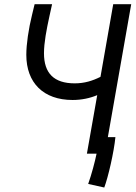

<svg xmlns="http://www.w3.org/2000/svg" viewBox="-20 -713 629 891"><path d="M463.9 157.2C482.4 107.4 508.8 -6.8 515.6 -76.7H480.5L588.9 -693.4H505.4L446.3 -356.4C409.2 -337.9 372.1 -326.2 326.7 -326.2C230 -326.2 184.1 -373.5 184.1 -465.8C184.1 -514.6 195.8 -575.7 209.5 -638.2L221.7 -693.4H140.6L128.9 -645C112.3 -578.1 102.1 -507.3 102.1 -458.5C102.1 -328.6 181.6 -249 316.9 -249C358.4 -249 397.5 -257.3 431.2 -271.5L383.3 0H428.2C419.9 40 405.3 95.2 389.2 140.6Z"/></svg>

Font: Cascadia Code PL SemiLight
Style: Italic
Weight: 350
Italic angle: -10°
Monospace: yes
Designer: Aaron Bell
Foundry: Saja Typeworks
Version: Version 2404.023